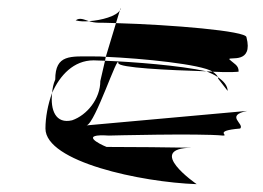

<svg xmlns="http://www.w3.org/2000/svg" viewBox="-20 -528 671 490"><path d="M96 -200C96 -115 340 -63 482 -58C482 -58 348 -150 470 -151C430 -152 303 -153 252 -153C232 -161 182 -187 258 -182C258 -182 487 -188 549 -182C566 -182 522 -194 593 -200C605 -212 553 -233 611 -245L201 -208C223 -213 282 -395 282 -367C282 -355 408 -349 507 -346C438 -361 322 -370 248 -373L236 -321C236 -276 202 -234 164 -221C122 -211 108 -247 113 -291C102 -261 96 -228 96 -200ZM113 -291C133 -336 168 -374 219 -374C228 -374 239 -373 248 -373L250 -383C240 -384 229 -384 220 -384C160 -384 121 -390 121 -325C116 -314 114 -302 113 -291ZM173 -476C185 -473 196 -473 207 -474C194 -478 184 -484 173 -476ZM207 -474C213 -472 223 -470 232 -470C238 -470 252 -470 276 -469L286 -502C278 -487 239 -476 207 -474ZM250 -383C343 -379 494 -364 523 -345C561 -343 593 -344 589 -346C589 -362 577 -365 565 -377C565 -384 627 -364 609 -433C609 -449 417 -465 276 -469ZM286 -502C288 -504 288 -506 288 -508ZM470 -151H482ZM507 -346C518 -341 528 -337 536 -331C534 -336 530 -340 523 -345C518 -345 513 -346 507 -346ZM536 -331C536 -330 537 -328 537 -327L561 -296C561 -309 551 -321 536 -331Z"/></svg>

Font: bitstorm
Style: maxext
Weight: 400
Version: Version 0.2